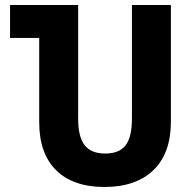

<svg xmlns="http://www.w3.org/2000/svg" viewBox="-20 -734 770 764"><path d="M136 -248V-583H20V-714H291V-262Q291 -189 317 -156Q343 -123 399 -123Q454 -123 479.5 -155.5Q505 -188 505 -263V-714H660V-250Q660 -124 590.5 -57Q521 10 396 10Q271 10 203.5 -56.5Q136 -123 136 -248Z"/></svg>

Font: Noto Sans Georgian Bold Narrow
Style: Regular
Weight: 700
Width: 4
Designer: Monotype Design team
Foundry: Monotype Imaging Inc.
Version: Version 1.000